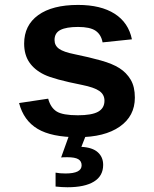

<svg xmlns="http://www.w3.org/2000/svg" viewBox="-20 -559 640 796"><path d="M539.1 -154.3Q539.1 -77.6 476.3 -33.9Q413.6 9.8 302.7 9.8Q193.8 9.8 136 -24.7Q78.1 -59.1 59.1 -131.8L179.7 -149.9Q189.9 -112.3 215.1 -96.7Q240.2 -81.1 302.7 -81.1Q360.4 -81.1 386.7 -95.7Q413.1 -110.4 413.1 -141.6Q413.1 -167 391.8 -181.9Q370.6 -196.8 319.8 -207Q203.6 -230 163.1 -249.8Q122.6 -269.5 101.3 -301Q80.1 -332.5 80.1 -378.4Q80.1 -454.1 138.4 -496.3Q196.8 -538.6 303.7 -538.6Q397.9 -538.6 455.3 -502Q512.7 -465.3 526.9 -396L405.3 -383.3Q399.4 -415.5 376.5 -431.4Q353.5 -447.3 303.7 -447.3Q254.9 -447.3 230.5 -434.8Q206.1 -422.4 206.1 -393.1Q206.1 -370.1 224.9 -356.7Q243.7 -343.3 288.1 -334.5Q350.1 -321.8 398.2 -308.3Q446.3 -294.9 475.3 -276.4Q504.4 -257.8 521.7 -228.8Q539.1 -199.7 539.1 -154.3ZM407.7 124.5Q407.7 170.4 369.6 193.8Q331.5 217.3 259.8 217.3Q237.8 217.3 210.4 214.4V156.7Q227.5 160.2 251.5 160.2Q318.4 160.2 318.4 126.5Q318.4 109.4 304.7 101.1Q291 92.8 258.8 92.8Q240.2 92.8 233.4 93.8L267.1 0H336.9L317.4 49.8Q363.3 52.2 385.5 72.3Q407.7 92.3 407.7 124.5Z"/></svg>

Font: Cousine
Style: Bold
Weight: 700
Monospace: yes
Designer: Steve Matteson
Foundry: Ascender Corporation
Version: Version 1.20